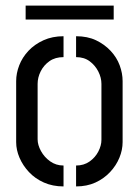

<svg xmlns="http://www.w3.org/2000/svg" viewBox="-20 -668 494 689"><path d="M72 -598V-648H388V-598ZM208 1Q169 1 137.5 -13Q106 -27 84 -50.5Q62 -74 50 -102Q38 -130 38 -158V-377Q38 -405 49 -433.5Q60 -462 82 -485.5Q104 -509 136 -523.5Q168 -538 208 -538V-463Q178 -463 157.5 -448.5Q137 -434 126 -412Q115 -390 115 -367V-168Q115 -148 127 -126Q139 -104 160 -89Q181 -74 208 -74ZM253 1V-74Q281 -74 301.5 -88.5Q322 -103 333 -124.5Q344 -146 344 -166V-367Q344 -389 333 -411Q322 -433 302 -448Q282 -463 253 -463V-538Q294 -538 324.5 -523.5Q355 -509 377 -485.5Q399 -462 409.5 -433.5Q420 -405 420 -377V-158Q420 -130 408.5 -102Q397 -74 375 -50.5Q353 -27 322.5 -13Q292 1 253 1Z"/></svg>

Font: Stick No Bills
Style: Regular
Weight: 400
Version: Version 2.000